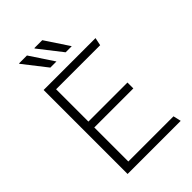

<svg xmlns="http://www.w3.org/2000/svg" viewBox="-258 -1002 1109 1109"><g transform="rotate(-45 296.5 -447.5)"><path d="M107 0V-686H531L521 -638H161V-374H480V-326H161V-48H530L541 0ZM351 -750 240 -892 241 -895H305L401 -750ZM226 -750 115 -892 116 -895H180L276 -750Z"/></g></svg>

Font: Chivo Medium Thin
Style: Regular
Weight: 250
Version: Version 2.002